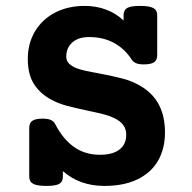

<svg xmlns="http://www.w3.org/2000/svg" viewBox="-20 -610 640 641"><path d="M504.9 -559.6V-425.8Q504.9 -409.2 494.4 -402.1Q483.9 -395 460 -395Q443.8 -395 434.6 -398.9Q425.3 -402.8 419.9 -410.6Q397 -446.8 360.8 -466.6Q324.7 -486.3 277.3 -486.3Q241.7 -486.3 221.4 -468.3Q201.2 -450.2 201.2 -421.4Q201.2 -407.2 210 -398.2Q218.8 -389.2 235.4 -382.3Q256.8 -374 309.1 -365.2Q359.9 -355.5 392.1 -346.9Q424.3 -338.4 452.6 -320.8Q530.8 -273.4 530.8 -168Q530.8 -114.3 508.1 -74.2Q485.4 -34.2 439.9 -11.7Q394.5 10.7 328.1 10.7Q246.6 10.7 189.9 -38.6V-20Q189.9 -3.4 178 3.7Q166 10.7 135.3 10.7Q104 10.7 90.8 3.7Q77.6 -3.4 77.6 -20V-183.1Q77.6 -199.7 88.1 -206.8Q98.6 -213.9 122.6 -213.9Q139.6 -213.9 149.7 -209.5Q159.7 -205.1 165 -194.3Q191.4 -144 228 -118.7Q264.6 -93.3 313.5 -93.3Q356.4 -93.3 378.9 -110.8Q401.4 -128.4 401.4 -159.7Q401.4 -179.2 391.4 -192.6Q381.3 -206.1 362.3 -215.3Q346.7 -223.1 327.9 -228Q309.1 -232.9 272.5 -240.7Q230.5 -249.5 203.1 -256.8Q175.8 -264.2 151.9 -276.9Q114.7 -296.4 93.8 -328.9Q72.8 -361.3 72.8 -413.1Q72.8 -464.8 96.7 -505.1Q120.6 -545.4 163.8 -567.9Q207 -590.3 262.7 -590.3Q301.8 -590.3 335 -577.6Q368.2 -564.9 392.6 -541.5V-559.6Q392.6 -576.2 404.5 -583.3Q416.5 -590.3 447.3 -590.3Q478.5 -590.3 491.7 -583.3Q504.9 -576.2 504.9 -559.6Z"/></svg>

Font: Courier Prime
Style: Bold
Weight: 700
Designer: Alan Dague-Greene, Quote-Unquote Apps
Foundry: Quote-Unquote Apps
Version: Version 3.018